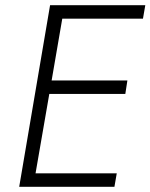

<svg xmlns="http://www.w3.org/2000/svg" viewBox="-20 -720 580 740"><path d="M173 -700H202H540L531 -648H220L179 -410H471L463 -358H170L117 -52H430L421 0H54Z"/></svg>

Font: Jost* Light
Style: Italic
Weight: 300
Italic angle: -10°
Version: Version 3.7